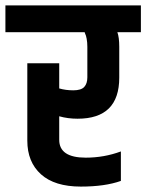

<svg xmlns="http://www.w3.org/2000/svg" viewBox="-55 -685 541 710"><path d="M392 -125V-16Q333 5 244 5Q147 5 96.5 -40.5Q46 -86 46 -165V-451H164V-358Q188 -351 216 -351Q245 -351 256.5 -363.5Q268 -376 268 -399V-512Q268 -528 265.5 -541.5Q263 -555 260 -560L258 -566H-35V-665H466V-566H379Q386 -547 386 -512V-398Q386 -246 232 -246Q196 -246 164 -255V-168Q164 -102 262 -102Q330 -102 392 -125Z"/></svg>

Font: Khand ExtraBold
Style: Regular
Weight: 800
Designer: Sanchit Sawaria and Jyotish Sonowal (Devanagari), Satya Rajpurohit (Latin)
Foundry: Indian Type Foundry
Version: Version 2.000;PS 1.0;hotconv 1.0.79;makeotf.lib2.5.61930